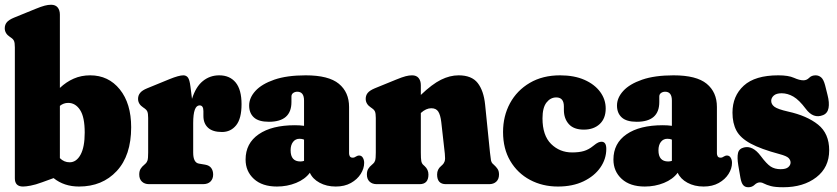

<svg xmlns="http://www.w3.org/2000/svg" viewBox="-22 -775 3524 808"><path d="M230 -713.5V-405Q257 -430.5 288.5 -444.2Q320 -458 357.5 -458Q434.5 -458 482.2 -398.8Q530 -339.5 530 -239.5Q530 -120.5 469.2 -55.2Q408.5 10 310.5 10Q247.5 10 203.5 -25.5L155.5 -8Q127 2.5 106.8 6.2Q86.5 10 75 10Q40.5 10 40.5 -24.5V-575.5Q40.5 -595 36.8 -603Q33 -611 24.5 -616.5L20 -619.5Q-2 -634 -2 -656Q-2 -670.5 6.5 -681Q15 -691.5 36.5 -700.5L126 -737Q151.5 -747.5 166 -751.2Q180.5 -755 193 -755Q211.5 -755 220.8 -743.5Q230 -732 230 -713.5ZM265 -342Q245.5 -342 230 -329.5V-109.5Q247.5 -92 271 -92Q299.5 -92 317 -124Q334.5 -156 334.5 -217Q334.5 -282.5 315 -312.2Q295.5 -342 265 -342Z M779.5 -410.5 786 -359Q802 -410 831.8 -434Q861.5 -458 900.5 -458Q945 -458 969.8 -427.8Q994.5 -397.5 994.5 -336.5Q994.5 -276 971.8 -247.8Q949 -219.5 912 -219.5Q873 -219.5 853.5 -237.5Q834 -255.5 834 -287V-307.5Q834 -331.5 818 -331.5Q791 -331.5 791 -257V-133Q791 -90.5 815 -86.5L841.5 -82Q859 -79 867 -67.8Q875 -56.5 875 -40.5Q875 -22.5 864 -11.2Q853 0 832 0H605.5Q586.5 0 575.2 -10.8Q564 -21.5 564 -40.5Q564 -55 569.5 -64.2Q575 -73.5 585.5 -82L590.5 -86.5Q596 -91.5 598.8 -100Q601.5 -108.5 601.5 -133V-278.5Q601.5 -298 597.8 -306Q594 -314 585.5 -319.5L581 -322.5Q559 -337 559 -359Q559 -373.5 567.8 -384.2Q576.5 -395 597.5 -403.5L691.5 -442Q731 -458 749.5 -458Q762 -458 769 -448.5Q776 -439 779.5 -410.5Z M1011.5 -103.5Q1011.5 -172 1066.8 -210Q1122 -248 1219 -248Q1240 -248 1257.5 -245.5V-352Q1257.5 -389 1229 -389Q1219.5 -389 1212 -383.8Q1204.5 -378.5 1204.5 -369V-345.5Q1204.5 -262.5 1109.5 -262.5Q1066.5 -262.5 1046.5 -280.8Q1026.5 -299 1026.5 -331Q1026.5 -363.5 1053 -392.5Q1079.5 -421.5 1132.5 -439.8Q1185.5 -458 1264.5 -458Q1361 -458 1404 -422.5Q1447 -387 1447 -325V-129.5Q1447 -123 1450.2 -117.2Q1453.5 -111.5 1462.5 -111.5Q1467 -111.5 1470.2 -113Q1473.5 -114.5 1476.5 -116.5Q1479 -118 1482.2 -119.2Q1485.5 -120.5 1489.5 -120.5Q1499.5 -120.5 1505 -111.2Q1510.5 -102 1510.5 -89.5Q1510.5 -66 1496 -43Q1481.5 -20 1454.8 -5Q1428 10 1391 10Q1352.5 10 1323 -6Q1293.5 -22 1282 -48Q1261.5 -20.5 1224 -5.2Q1186.5 10 1143.5 10Q1081.5 10 1046.5 -22Q1011.5 -54 1011.5 -103.5ZM1201 -142.5Q1201 -95.5 1242 -95.5Q1250 -95.5 1257.5 -98V-187.5Q1249.5 -191 1238.5 -191Q1221.5 -191 1211.2 -177.8Q1201 -164.5 1201 -142.5Z M1749 -416.5V-375.5Q1796.5 -421 1834 -439.5Q1871.5 -458 1908 -458Q1963 -458 1988.2 -425.8Q2013.5 -393.5 2019.5 -335L2040 -133Q2042.5 -109 2044.2 -100.2Q2046 -91.5 2051 -86.5L2056 -82Q2066 -73 2072 -64Q2078 -55 2078 -40.5Q2078 -21.5 2066.8 -10.8Q2055.5 0 2036.5 0H1854.5Q1817.5 0 1817.5 -40.5Q1817.5 -62.5 1834 -76L1840 -81.5Q1846 -87 1849.2 -96Q1852.5 -105 1850 -128L1835 -261.5Q1831.5 -291 1822.5 -305.2Q1813.5 -319.5 1793 -319.5Q1771 -319.5 1749 -299.5V-133Q1749 -107 1751 -97Q1753 -87 1759 -81.5L1765 -76Q1781 -61.5 1781 -40.5Q1781 0 1744 0H1563.5Q1544.5 0 1533.2 -10.8Q1522 -21.5 1522 -40.5Q1522 -55 1527.5 -64.2Q1533 -73.5 1543.5 -82L1548.5 -86.5Q1554 -91 1556.8 -99.8Q1559.5 -108.5 1559.5 -133V-278.5Q1559.5 -298 1555.8 -306Q1552 -314 1543.5 -319.5L1539 -322.5Q1517 -337 1517 -359Q1517 -373.5 1525.5 -384Q1534 -394.5 1555.5 -403.5L1645 -440Q1670.5 -450.5 1685 -454.2Q1699.5 -458 1712 -458Q1730.5 -458 1739.8 -446.5Q1749 -435 1749 -416.5Z M2527 -318.5Q2527 -276.5 2501.8 -253Q2476.5 -229.5 2435 -229.5Q2392.5 -229.5 2371.8 -252.8Q2351 -276 2351 -312.5V-327Q2351 -365 2319 -365Q2294.5 -365 2277.8 -343.5Q2261 -322 2261 -277Q2261 -205 2297.2 -169.2Q2333.5 -133.5 2385.5 -133.5Q2415 -133.5 2435.2 -139.5Q2455.5 -145.5 2474.5 -161Q2488.5 -172.5 2495.8 -175.5Q2503 -178.5 2509.5 -178.5Q2529.5 -178.5 2529.5 -148.5Q2529.5 -106 2504.5 -70Q2479.5 -34 2433.8 -12Q2388 10 2326 10Q2261 10 2208.5 -18Q2156 -46 2125.5 -97.5Q2095 -149 2095 -219.5Q2095 -286.5 2124.2 -340.5Q2153.5 -394.5 2207.5 -426.2Q2261.5 -458 2335 -458Q2394.5 -458 2437.5 -439Q2480.5 -420 2503.8 -388.2Q2527 -356.5 2527 -318.5Z M2559.5 -103.5Q2559.5 -172 2614.8 -210Q2670 -248 2767 -248Q2788 -248 2805.5 -245.5V-352Q2805.5 -389 2777 -389Q2767.5 -389 2760 -383.8Q2752.5 -378.5 2752.5 -369V-345.5Q2752.5 -262.5 2657.5 -262.5Q2614.5 -262.5 2594.5 -280.8Q2574.5 -299 2574.5 -331Q2574.5 -363.5 2601 -392.5Q2627.5 -421.5 2680.5 -439.8Q2733.5 -458 2812.5 -458Q2909 -458 2952 -422.5Q2995 -387 2995 -325V-129.5Q2995 -123 2998.2 -117.2Q3001.5 -111.5 3010.5 -111.5Q3015 -111.5 3018.2 -113Q3021.5 -114.5 3024.5 -116.5Q3027 -118 3030.2 -119.2Q3033.5 -120.5 3037.5 -120.5Q3047.5 -120.5 3053 -111.2Q3058.5 -102 3058.5 -89.5Q3058.5 -66 3044 -43Q3029.5 -20 3002.8 -5Q2976 10 2939 10Q2900.5 10 2871 -6Q2841.5 -22 2830 -48Q2809.5 -20.5 2772 -5.2Q2734.5 10 2691.5 10Q2629.5 10 2594.5 -22Q2559.5 -54 2559.5 -103.5ZM2749 -142.5Q2749 -95.5 2790 -95.5Q2798 -95.5 2805.5 -98V-187.5Q2797.5 -191 2786.5 -191Q2769.5 -191 2759.2 -177.8Q2749 -164.5 2749 -142.5Z M3263 -63Q3285.5 -63 3295.2 -71.5Q3305 -80 3305 -91Q3305 -101 3296.8 -109.8Q3288.5 -118.5 3258.5 -126.5Q3180 -147.5 3137 -170.8Q3094 -194 3077.2 -225.2Q3060.5 -256.5 3060.5 -301Q3060.5 -371 3108 -414.5Q3155.5 -458 3253.5 -458Q3296 -458 3319.2 -447.5Q3342.5 -437 3359 -437Q3373 -437 3383.2 -447.5Q3393.5 -458 3410.5 -458Q3423.5 -458 3433.8 -449.2Q3444 -440.5 3450.5 -415.5L3460.5 -375.5Q3469 -343 3464.8 -320.5Q3460.5 -298 3441.5 -290.5Q3401 -274 3369 -317Q3341 -354.5 3316.8 -368.5Q3292.5 -382.5 3267.5 -382.5Q3245 -382.5 3234.2 -372.8Q3223.5 -363 3223.5 -350.5Q3223.5 -336 3237 -325.8Q3250.5 -315.5 3294.5 -305.5Q3374 -288 3420.8 -250.5Q3467.5 -213 3467.5 -142.5Q3467.5 -70.5 3413.2 -28.8Q3359 13 3274 13Q3240 13 3221.8 8Q3203.5 3 3194 -2.2Q3184.5 -7.5 3176.5 -7.5Q3164 -7.5 3153.5 2.8Q3143 13 3127 13Q3113.5 13 3105.8 4.2Q3098 -4.5 3094 -26.5L3085 -79Q3079.5 -112.5 3083.8 -131Q3088 -149.5 3109 -154.5Q3146 -163.5 3179.5 -118.5Q3204 -85.5 3221.2 -74.2Q3238.5 -63 3263 -63Z"/></svg>

Font: Fraunces 144pt SuperSoft Black
Style: Regular
Weight: 900
Version: Version 1.000;[b76b70a41]